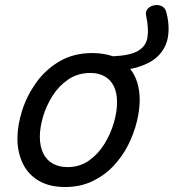

<svg xmlns="http://www.w3.org/2000/svg" viewBox="-20 -732 697 771"><path d="M241 19Q179 19 136 -6Q93 -31 71.5 -75.5Q50 -120 50 -176Q50 -229 69 -288.5Q88 -348 125.5 -400.5Q163 -453 219.5 -486Q276 -519 351 -519Q374 -519 395 -515.5Q416 -512 434 -506Q502 -509 534 -527.5Q566 -546 572 -581Q578 -616 567 -668Q563 -685 572.5 -696Q582 -707 598 -710.5Q614 -714 628 -708Q642 -702 647 -686Q662 -632 654.5 -584.5Q647 -537 611 -503.5Q575 -470 503 -455Q522 -431 531.5 -399.5Q541 -368 541 -331Q541 -291 529.5 -243.5Q518 -196 494.5 -149.5Q471 -103 435 -65Q399 -27 350.5 -4Q302 19 241 19ZM251 -61Q300 -61 337 -87Q374 -113 399 -153.5Q424 -194 437 -238.5Q450 -283 450 -321Q450 -360 437 -386Q424 -412 400 -425.5Q376 -439 343 -439Q293 -439 255 -413.5Q217 -388 191.5 -348Q166 -308 153 -264Q140 -220 140 -183Q140 -144 153.5 -116.5Q167 -89 192 -75Q217 -61 251 -61Z"/></svg>

Font: Playwrite DK Uloopet
Style: Regular
Weight: 400
Designer: Veronika Burian, José Scaglione
Foundry: TypeTogether
Version: Version 1.002